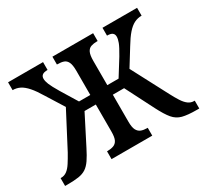

<svg xmlns="http://www.w3.org/2000/svg" viewBox="-114 -703 931 870"><g transform="rotate(-30 351.0 -268.0)"><path d="M0 0V-41H4Q20 -41 33.5 -51Q47 -61 59.5 -80.5Q72 -100 86 -125L198 -339L196 -286L124 -401Q103 -436 85 -456.5Q67 -477 49.5 -486Q32 -495 11 -495V-536H194V-495Q175 -495 166.5 -488.5Q158 -482 158 -469Q158 -457 165 -439.5Q172 -422 194 -385L246 -300H305V-427Q305 -457 298 -471.5Q291 -486 278 -490.5Q265 -495 247 -495H243V-536H456V-495H452Q435 -495 421.5 -490.5Q408 -486 401 -471.5Q394 -457 394 -427V-300H453L506 -385Q528 -422 534.5 -439.5Q541 -457 541 -469Q541 -482 532.5 -488.5Q524 -495 505 -495V-536H686V-495Q665 -495 647 -486Q629 -477 611 -456.5Q593 -436 572 -401L502 -288L504 -340L617 -125Q630 -100 642.5 -80.5Q655 -61 668.5 -51Q682 -41 698 -41H702V0H689Q642 0 615 -7Q588 -14 569.5 -36Q551 -58 529 -101L453 -250H394V-109Q394 -79 401.5 -65Q409 -51 422 -46Q435 -41 452 -41H456V0H243V-41H247Q264 -41 277.5 -46Q291 -51 298 -65Q305 -79 305 -109V-250H246L170 -101Q154 -69 140 -48.5Q126 -28 110 -17.5Q94 -7 71 -3.5Q48 0 13 0Z"/></g></svg>

Font: Noto Serif Condensed
Style: Regular
Weight: 400
Width: 3
Designer: Monotype Design Team
Foundry: Monotype Imaging Inc.
Version: Version 2.015